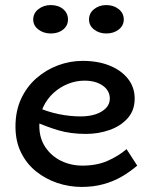

<svg xmlns="http://www.w3.org/2000/svg" viewBox="-20 -723 600 757"><path d="M302 14Q253 14 206.5 -1.5Q160 -17 122.5 -47Q85 -77 63 -121.5Q41 -166 41 -224Q41 -286 63.5 -334Q86 -382 124 -415Q162 -448 209 -465.5Q256 -483 306 -483Q366 -483 412 -464.5Q458 -446 484.5 -412.5Q511 -379 511 -334Q511 -288 483.5 -257Q456 -226 412 -210.5Q368 -195 319 -195Q258 -195 209.5 -209.5Q161 -224 115 -245L114 -305Q167 -282 211.5 -273Q256 -264 298 -264Q330 -264 355.5 -272Q381 -280 397 -296Q413 -312 413 -334Q413 -366 385 -385.5Q357 -405 313 -405Q280 -405 248.5 -392.5Q217 -380 191.5 -357Q166 -334 150.5 -301.5Q135 -269 135 -227Q135 -178 159 -142.5Q183 -107 221.5 -88.5Q260 -70 305 -70Q361 -70 403.5 -88.5Q446 -107 479 -135L521 -70Q493 -46 460.5 -27Q428 -8 388.5 3Q349 14 302 14ZM399 -591Q371 -591 351 -606.5Q331 -622 331 -646Q331 -671 351 -687Q371 -703 399 -703Q428 -703 448 -687Q468 -671 468 -646Q468 -622 448 -606.5Q428 -591 399 -591ZM180 -591Q152 -591 131.5 -606.5Q111 -622 111 -646Q111 -671 131.5 -687Q152 -703 180 -703Q210 -703 229 -687Q248 -671 248 -646Q248 -622 229 -606.5Q210 -591 180 -591Z"/></svg>

Font: BioRhyme
Style: Regular
Weight: 400
Designer: Aoife Mooney
Foundry: Aoife Mooney Type
Version: Version 1.600;gftools[0.9.33]